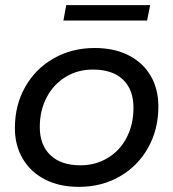

<svg xmlns="http://www.w3.org/2000/svg" viewBox="-20 -722 675 748"><path d="M38 -223Q38 -312 78 -383Q118 -454 189 -494.5Q260 -535 349 -535Q424 -535 480 -507Q536 -479 566.5 -427.5Q597 -376 597 -307Q597 -218 557 -146.5Q517 -75 446.5 -34.5Q376 6 287 6Q212 6 156 -22.5Q100 -51 69 -103Q38 -155 38 -223ZM500 -302Q500 -373 459 -412Q418 -451 342 -451Q283 -451 236 -422.5Q189 -394 162 -343Q135 -292 135 -227Q135 -157 176.5 -117.5Q218 -78 293 -78Q352 -78 399.5 -106.5Q447 -135 473.5 -186Q500 -237 500 -302ZM238 -702H565L553 -642H227Z"/></svg>

Font: Idrija
Style: Italic
Weight: 500
Italic angle: -11.3°
Designer: Julieta Ulanovsky
Foundry: Julieta Ulanovsky
Version: Version 7.200